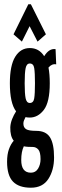

<svg xmlns="http://www.w3.org/2000/svg" viewBox="-20 -703 290 895"><path d="M119 -155Q108 -155 99 -157Q95 -149 92 -142Q89 -135 89 -127Q89 -109 101.5 -101Q114 -93 149 -93Q194 -93 213 -63Q232 -33 232 31Q232 90 205.5 131Q179 172 124 172Q68 172 40.5 143.5Q13 115 13 51Q13 17 21.5 -7Q30 -31 44 -47Q27 -68 28 -110Q29 -129 36.5 -148Q44 -167 55 -184Q26 -222 26 -315Q26 -398 51 -438.5Q76 -479 119 -479Q162 -479 186 -441Q197 -459 210 -467.5Q223 -476 239 -474L242 -403Q222 -407 206 -388Q212 -357 212 -315Q212 -227 184.5 -191Q157 -155 119 -155ZM119 -223Q136 -223 139.5 -244.5Q143 -266 143 -315Q143 -364 139.5 -385.5Q136 -407 119 -407Q104 -407 99.5 -385.5Q95 -364 95 -315Q95 -266 99.5 -244.5Q104 -223 119 -223ZM79 43Q79 102 124 102Q146 102 157.5 83Q169 64 169 39Q169 6 158.5 -6Q148 -18 132 -18Q121 -18 111 -18.5Q101 -19 91 -21Q79 4 79 43ZM82 -509 43 -543 112 -683H124L194 -543L155 -509L118 -581Z"/></svg>

Font: Inconsolata UltraCondensed Bold
Style: Regular
Weight: 700
Width: 1
Monospace: yes
Designer: Raph Levien, Cyreal, Brenton Simpson
Foundry: Raph Levien, Cyreal, Google
Version: Version 3.001; ttfautohint (v1.8.2.53-6de2)